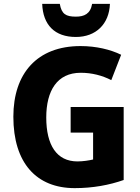

<svg xmlns="http://www.w3.org/2000/svg" viewBox="-20 -962 721 992"><path d="M548 -942H456C447 -890 415 -876 372 -876C321 -876 298 -889 289 -942H198C202 -833 263 -771 372 -771C476 -771 544 -838 548 -942ZM345 -409V-277H461V-138C441 -133 408 -128 380 -128C273 -128 219 -212 219 -355C219 -493 275 -586 397 -586C455 -586 508 -572 555 -548L606 -679C551 -706 477 -724 396 -724C172 -724 49 -583 49 -359C49 -119 169 10 366 10C460 10 545 -6 619 -32V-409Z"/></svg>

Font: Noto Sans Lao SemiCondensed ExtraBold
Style: Regular
Weight: 800
Width: 4
Designer: Monotype Design Team
Foundry: Monotype Imaging Inc.
Version: Version 2.003